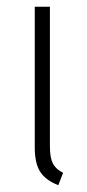

<svg xmlns="http://www.w3.org/2000/svg" viewBox="-20 -542 258 569"><path d="M127.9 -522V-107.9Q127.9 -74.7 136.7 -57.6Q145.5 -40.5 167 -29.8L152.8 6.8Q115.2 -7.8 99.1 -33Q83 -58.1 83 -105V-522Z"/></svg>

Font: Fira Sans Compressed ExtraLight
Style: Regular
Weight: 250
Width: 1
Designer: Carrois Corporate & Edenspiekermann AG
Foundry: Carrois Corporate GbR & Edenspiekermann AG
Version: Version 4.203;PS 004.203;hotconv 1.0.88;makeotf.lib2.5.64775